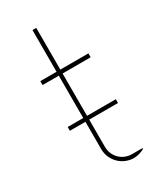

<svg xmlns="http://www.w3.org/2000/svg" viewBox="-154 -623 570 685"><g transform="rotate(-30 131.0 -280.5)"><path d="M236.3 -190.9V-206.5H117.7V-380.9H233.4V-397H117.7V-568.8H102.1V-397H35.2V-380.9H102.1V-206.5H38.1V-190.9H102.1V-78.6C102.1 -30.8 140.6 7.8 188.5 7.8C201.7 7.8 221.7 2.4 231.9 -4.9V-7.8H188.5C148.4 -7.8 117.7 -39.1 117.7 -78.6V-190.9Z"/></g></svg>

Font: Now Thin
Style: Regular
Weight: 100
Designer: Alfredo Marco Pradil
Foundry: Alfredo Marco Pradil
Version: Version 1.200;hotconv 1.0.109;makeotfexe 2.5.65596